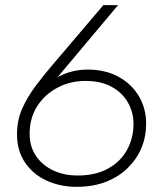

<svg xmlns="http://www.w3.org/2000/svg" viewBox="-20 -711 650 745"><path d="M277 14Q215 14 162.5 -9.5Q110 -33 78 -79Q46 -125 46 -190Q46 -245 66.5 -290.5Q87 -336 119 -378.5Q151 -421 187 -463L381 -691H438L182 -386L181 -397Q209 -418 245 -429.5Q281 -441 320 -441Q389 -441 440 -413Q491 -385 519 -337.5Q547 -290 547 -231Q547 -181 529 -137.5Q511 -94 476 -59.5Q441 -25 391 -5.5Q341 14 277 14ZM281 -30Q352 -30 400.5 -57.5Q449 -85 473.5 -130.5Q498 -176 498 -230Q498 -275 476.5 -313Q455 -351 413.5 -374Q372 -397 311 -397Q253 -397 203.5 -371Q154 -345 124.5 -299Q95 -253 95 -192Q95 -142 120 -105.5Q145 -69 187 -49.5Q229 -30 281 -30Z"/></svg>

Font: MuseoModerno ExtraLight
Style: Italic
Weight: 250
Italic angle: -9°
Designer: Pablo Cosgaya, Héctor Gatti, Marcela Romero, and the Authors of The MuseoModerno Project.
Foundry: Omnibus-Type Team
Version: Version 1.003